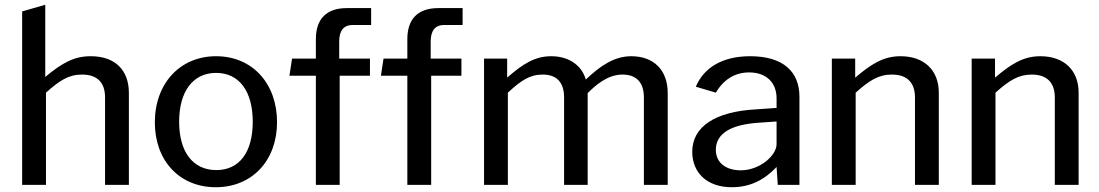

<svg xmlns="http://www.w3.org/2000/svg" viewBox="-20 -776 4614 806"><path d="M73 0H173V-387C230 -438 268 -463 324 -463C391 -463 421 -427 421 -367V0H521V-386C521 -480 465 -540 361 -540C292 -540 242 -513 170 -453V-756L73 -728Z M886 10C1039 10 1143 -103 1143 -263C1143 -425 1040 -540 887 -540C737 -540 630 -427 630 -262C630 -102 733 10 886 10ZM888 -62C790 -62 732 -138 732 -265C732 -392 790 -470 887 -470C984 -470 1041 -393 1041 -265C1041 -137 985 -62 888 -62Z M1533 -530H1404V-602C1404 -645 1421 -671 1460 -671H1538V-742H1436C1350 -742 1306 -696 1306 -612V-530H1206L1195 -458H1306V0H1406V-458H1533Z M1917 -530H1788V-602C1788 -645 1805 -671 1844 -671H1922V-742H1820C1734 -742 1690 -696 1690 -612V-530H1590L1579 -458H1690V0H1790V-458H1917Z M2012 0H2112V-387C2167 -438 2204 -463 2258 -463C2320 -463 2348 -427 2348 -367V0H2447V-385C2476 -414 2528 -463 2593 -463C2654 -463 2683 -427 2683 -367V0H2783V-386C2783 -480 2726 -540 2630 -540C2560 -540 2501 -501 2439 -442C2425 -494 2376 -540 2294 -540C2224 -540 2173 -506 2109 -450V-530H2012Z M3240 -75 3245 0H3336V-370C3336 -474 3269 -540 3129 -540C3014 -540 2935 -493 2901 -412L2985 -387C3020 -446 3069 -472 3125 -472C3196 -472 3240 -430 3240 -363V-323L3155 -317C2982 -308 2886 -244 2886 -139C2886 -50 2949 10 3052 10C3128 10 3188 -20 3240 -75ZM3168 -261 3240 -266V-171C3240 -147 3223 -121 3196 -99C3168 -77 3130 -61 3090 -61C3026 -61 2985 -94 2985 -147C2985 -218 3053 -254 3168 -261Z M3472 0H3572V-387C3629 -438 3668 -463 3724 -463C3790 -463 3821 -427 3821 -367V0H3921V-387C3921 -479 3862 -540 3760 -540C3688 -540 3636 -506 3570 -450V-530H3472Z M4059 0H4159V-387C4216 -438 4255 -463 4311 -463C4377 -463 4408 -427 4408 -367V0H4508V-387C4508 -479 4449 -540 4347 -540C4275 -540 4223 -506 4157 -450V-530H4059Z"/></svg>

Font: Bisquit Text
Style: Regular
Weight: 400
Version: Version 1.004;Glyphs 3.2.3 (3260)